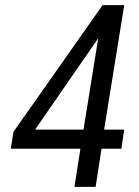

<svg xmlns="http://www.w3.org/2000/svg" viewBox="-20 -725 538 745"><path d="M269 0 292 -148H22L32 -213L378 -705H462L384 -222H462L451 -148H374L351 0ZM304 -222 365 -601H378L105 -206L102 -222Z"/></svg>

Font: Nunito Sans 10pt Condensed Medium
Style: Italic
Weight: 500
Width: 3
Italic angle: -9°
Designer: Vernon Adams
Foundry: Vernon Adams
Version: Version 3.101;gftools[0.9.27]